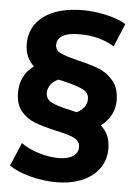

<svg xmlns="http://www.w3.org/2000/svg" viewBox="-56 -751 634 902"><g transform="rotate(5 261.0 -300.0)"><path d="M429 -176Q474 -138 474 -70Q474 -18 446.5 22Q419 62 366.5 85Q314 108 243 108Q182 108 119.5 91.5Q57 75 21 49L67 -61Q102 -36 150.5 -21Q199 -6 245 -6Q288 -6 312 -22Q336 -38 336 -65Q336 -94 308 -107.5Q280 -121 221 -133Q160 -147 121.5 -161.5Q83 -176 55.5 -208Q28 -240 28 -296Q28 -377 92 -425Q49 -463 49 -529Q49 -610 115 -659Q181 -708 302 -708Q351 -708 409.5 -695Q468 -682 502 -660L457 -551Q387 -594 293 -594Q239 -594 213 -578.5Q187 -563 187 -535Q187 -509 212.5 -497Q238 -485 295 -471Q355 -457 395 -441.5Q435 -426 464 -391.5Q493 -357 493 -298Q493 -262 476.5 -230.5Q460 -199 429 -176ZM281 -235 310 -228Q332 -238 345 -255Q358 -272 358 -294Q358 -324 329.5 -338Q301 -352 240 -367L212 -373Q189 -363 176 -345.5Q163 -328 163 -307Q163 -276 191.5 -262Q220 -248 281 -235Z"/></g></svg>

Font: Montserrat GRBold
Style: Regular
Weight: 700
Designer: Julieta Ulanovsky
Foundry: Julieta Ulanovsky
Version: Version 1.00 May 29, 2023, initial release